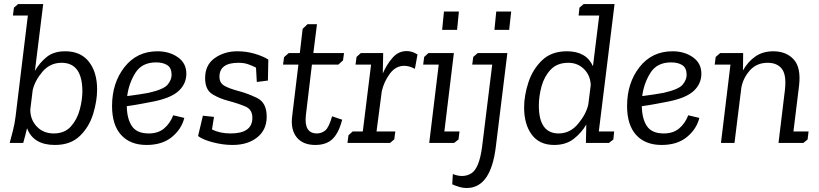

<svg xmlns="http://www.w3.org/2000/svg" viewBox="-20 -708 4055 951"><path d="M49 -670 70 -688H194L153 -357Q176 -397 211 -425.5Q246 -454 303 -454Q380 -454 420.5 -402Q461 -350 461 -265Q461 -208 441.5 -144Q422 -80 376 -35Q330 10 252 10Q145 10 114 -73Q110 -55 105 -37Q100 -19 95 0H28Q36 -29 44.5 -63Q53 -97 57 -130L118 -631H44ZM246 -47Q300 -47 331 -81.5Q362 -116 375 -165Q388 -214 388 -255Q388 -397 285 -397Q228 -397 190.5 -353Q153 -309 142 -262L130 -165Q130 -115 162.5 -81Q195 -47 246 -47Z M717 -47Q763 -47 792.5 -71.5Q822 -96 838 -137L893 -124Q879 -68 831 -29Q783 10 706 10Q625 10 580 -39.5Q535 -89 535 -183Q535 -297 596.5 -375.5Q658 -454 760 -454Q819 -454 861 -424.5Q903 -395 903 -343Q903 -294 866.5 -259Q830 -224 744 -206Q713 -200 678.5 -193.5Q644 -187 608 -182Q609 -119 633.5 -83Q658 -47 717 -47ZM715 -248Q791 -265 810.5 -289Q830 -313 830 -337Q830 -371 809 -385Q788 -399 753 -399Q683 -399 650.5 -347Q618 -295 610 -232Q678 -241 715 -248Z M1122 -47Q1230 -47 1230 -124Q1230 -165 1197.5 -179.5Q1165 -194 1113 -208Q1069 -219 1032.5 -241Q996 -263 996 -321Q996 -387 1044 -420.5Q1092 -454 1155 -454Q1200 -454 1241 -442Q1282 -430 1309 -413L1307 -309L1252 -302L1248 -373Q1229 -383 1208.5 -390Q1188 -397 1161 -397Q1067 -397 1067 -328Q1067 -298 1090 -284Q1113 -270 1162 -257Q1208 -245 1254.5 -222Q1301 -199 1301 -130Q1301 -65 1254 -27.5Q1207 10 1132 10Q1086 10 1036.5 -2.5Q987 -15 961 -34L985 -135L1040 -129L1030 -67Q1069 -47 1122 -47Z M1387 -425 1410 -445H1465L1479 -565L1503 -588H1550L1532 -445H1684L1679 -409L1656 -388H1525L1495 -137Q1485 -47 1550 -47Q1572 -47 1590.5 -61.5Q1609 -76 1625 -132L1675 -115Q1658 -50 1627.5 -20Q1597 10 1542 10Q1480 10 1449.5 -28Q1419 -66 1427 -131L1458 -388H1382Z M1933 -18 1912 0H1701L1706 -38L1727 -57H1777L1818 -388H1741L1746 -426L1767 -445H1878L1876 -344Q1895 -388 1924 -421.5Q1953 -455 1994 -455Q2022 -455 2048 -438L2035 -367Q2008 -382 1982 -382Q1940 -382 1911 -343Q1882 -304 1871 -256L1845 -57H1938Z M2170 -560 2179 -651H2253L2244 -560ZM2081 -426 2102 -445H2228L2181 -57H2256L2251 -17L2229 0H2106L2153 -388H2076Z M2429 -560 2438 -651H2512L2502 -560ZM2324 -426 2346 -445H2493L2436 18Q2412 217 2299 223Q2277 224 2257.5 218.5Q2238 213 2220 205L2223 154Q2275 175 2314.5 150.5Q2354 126 2368 18L2418 -388H2319Z M2850 -670 2871 -688H3024L2946 -57H3022L3018 -17L2996 0H2882L2884 -91Q2860 -50 2821.5 -20Q2783 10 2725 10Q2652 10 2614 -41Q2576 -92 2576 -176Q2576 -234 2597 -299Q2618 -364 2664.5 -409Q2711 -454 2788 -454Q2884 -454 2917 -380L2948 -631H2846ZM2795 -397Q2740 -397 2708 -363.5Q2676 -330 2662.5 -281Q2649 -232 2649 -185Q2649 -47 2747 -47Q2804 -47 2844 -95.5Q2884 -144 2894 -191L2906 -287Q2904 -335 2872.5 -366Q2841 -397 2795 -397Z M3268 -47Q3314 -47 3343.5 -71.5Q3373 -96 3389 -137L3444 -124Q3430 -68 3382 -29Q3334 10 3257 10Q3176 10 3131 -39.5Q3086 -89 3086 -183Q3086 -297 3147.5 -375.5Q3209 -454 3311 -454Q3370 -454 3412 -424.5Q3454 -395 3454 -343Q3454 -294 3417.5 -259Q3381 -224 3295 -206Q3264 -200 3229.5 -193.5Q3195 -187 3159 -182Q3160 -119 3184.5 -83Q3209 -47 3268 -47ZM3266 -248Q3342 -265 3361.5 -289Q3381 -313 3381 -337Q3381 -371 3360 -385Q3339 -399 3304 -399Q3234 -399 3201.5 -347Q3169 -295 3161 -232Q3229 -241 3266 -248Z M3547 -445H3661L3660 -359Q3684 -402 3721 -428Q3758 -454 3810 -454Q3874 -454 3911 -414Q3948 -374 3938 -285L3910 -57H3985L3980 -17L3959 0H3836L3868 -264Q3876 -336 3853 -366.5Q3830 -397 3782 -397Q3728 -397 3694.5 -359.5Q3661 -322 3652 -274L3618 0H3551L3598 -388H3520L3525 -426Z"/></svg>

Font: Zilla Slab Regular
Style: Italic
Weight: 400
Italic angle: -6°
Designer: Typotheque.com
Foundry: Typotheque type foundry
Version: Version 1.1; 2017; ttfautohint (v1.6)